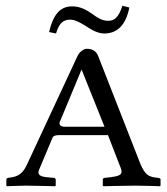

<svg xmlns="http://www.w3.org/2000/svg" viewBox="-20 -643 578 665"><path d="M161 -164C163 -171 170 -175 183 -175H354L399 -59C400 -55 401 -51 401 -48C401 -35 384 -32 361 -29L343 -27C339 -27 336 -24 336 -21V0L338 2C338 2 422 0 450 0C480 0 533 2 533 2L536 0V-21C536 -24 535 -26 528 -27C495 -30 483 -36 466 -76L320 -449C313 -466 301 -474 280 -474C271 -474 255 -464 248 -448L72 -70C55 -34 33 -30 8 -27C5 -27 2 -24 2 -21V0L4 2C4 2 49 0 69 0C88 0 171 2 171 2L173 0V-21C173 -24 170 -27 167 -27L154 -28C129 -30 113 -33 113 -46C113 -49 115 -54 117 -59ZM342 -204H206C186 -204 186 -213 186 -218L262 -401H263ZM354 -571C335 -571 318 -581 302 -593C282 -607 260 -621 230 -621C187 -621 164 -591 150 -532L174 -527C184 -560 197 -575 223 -575C240 -575 259 -564 277 -553C298 -539 319 -527 341 -527C387 -527 416 -557 428 -617L404 -623C390 -581 376 -571 354 -571Z"/></svg>

Font: Linux Libertine O C
Style: Regular
Weight: 400
Designer: Philipp H. Poll
Foundry: Philipp H. Poll
Version: Version 4.0.3